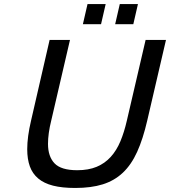

<svg xmlns="http://www.w3.org/2000/svg" viewBox="-20 -920 843 952"><path d="M115 -180Q115 -242 134 -322L226 -722H327L234 -322Q226 -290 222 -261Q218 -232 218 -207Q218 -144 250.5 -110Q283 -76 363 -76Q419 -76 459.5 -93Q500 -110 529 -142Q558 -174 577 -219.5Q596 -265 609 -322L702 -722H803L710 -322Q689 -231 660 -167Q631 -103 589 -63.5Q547 -24 489.5 -6Q432 12 353 12Q288 12 243 0.5Q198 -11 169.5 -35Q141 -59 128 -95Q115 -131 115 -180ZM551 -800 574 -900H664L641 -800ZM391 -800 414 -900H504L481 -800Z"/></svg>

Font: Perun
Style: Italic
Weight: 400
Italic angle: -12°
Foundry: Copyright (c) Stefan Peev, Context Ltd, 2016
Version: Version 1.027